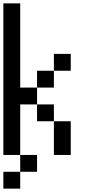

<svg xmlns="http://www.w3.org/2000/svg" viewBox="-20 -920 540 1140"><path d="M0 200V100H100V200ZM0 0V-900H100V-400H200V-300H100V0ZM200 -200V-300H300V-200ZM200 0V100H100V0ZM200 -400V-500H300V-400ZM400 0H300V-200H400ZM400 -500H300V-600H400Z"/></svg>

Font: Galmuri9 Regular
Style: Regular
Weight: 400
Designer: Lee Minseo (quiple)
Version: Version 2.399;hotconv 1.1.1;makeotfexe 2.6.0 DEVELOPMENT